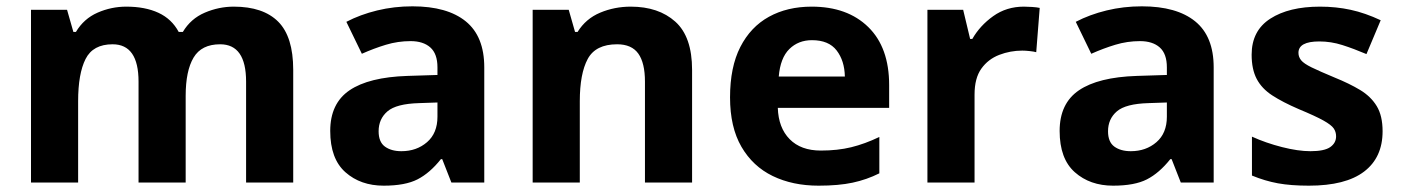

<svg xmlns="http://www.w3.org/2000/svg" viewBox="-20 -577 4429 607"><path d="M719 -556Q812 -556 859.5 -508.5Q907 -461 907 -356V0H758V-319Q758 -437 676 -437Q617 -437 592 -395Q567 -353 567 -274V0H418V-319Q418 -437 336 -437Q274 -437 250.5 -390.5Q227 -344 227 -257V0H78V-546H192L212 -476H220Q245 -518 288.5 -537Q332 -556 379 -556Q439 -556 481 -536.5Q523 -517 545 -476H558Q583 -518 627.5 -537Q672 -556 719 -556Z M1284 -557Q1394 -557 1452.5 -509.5Q1511 -462 1511 -364V0H1407L1378 -74H1374Q1339 -30 1300 -10Q1261 10 1193 10Q1120 10 1072 -32.5Q1024 -75 1024 -163Q1024 -250 1085 -291.5Q1146 -333 1268 -337L1363 -340V-364Q1363 -407 1340.5 -427Q1318 -447 1278 -447Q1238 -447 1200 -435.5Q1162 -424 1124 -407L1075 -508Q1119 -531 1172.5 -544Q1226 -557 1284 -557ZM1305 -251Q1233 -249 1205 -225Q1177 -201 1177 -162Q1177 -128 1197 -113.5Q1217 -99 1249 -99Q1297 -99 1330 -127.5Q1363 -156 1363 -208V-253Z M1974 -556Q2062 -556 2115 -508.5Q2168 -461 2168 -356V0H2019V-319Q2019 -378 1998 -407.5Q1977 -437 1931 -437Q1863 -437 1838 -390.5Q1813 -344 1813 -257V0H1664V-546H1778L1798 -476H1806Q1832 -518 1877.5 -537Q1923 -556 1974 -556Z M2546 -556Q2659 -556 2725 -491.5Q2791 -427 2791 -308V-236H2439Q2441 -173 2476.5 -137Q2512 -101 2575 -101Q2628 -101 2671 -111.5Q2714 -122 2760 -144V-29Q2720 -9 2675.5 0.5Q2631 10 2568 10Q2486 10 2423 -20.5Q2360 -51 2324 -113Q2288 -175 2288 -269Q2288 -365 2320.5 -428.5Q2353 -492 2411 -524Q2469 -556 2546 -556ZM2547 -450Q2504 -450 2475.5 -422Q2447 -394 2442 -335H2651Q2650 -385 2625 -417.5Q2600 -450 2547 -450Z M3217 -556Q3228 -556 3243 -555Q3258 -554 3267 -552L3256 -412Q3249 -414 3235.5 -415.5Q3222 -417 3212 -417Q3174 -417 3139 -403.5Q3104 -390 3082.5 -360Q3061 -330 3061 -278V0H2912V-546H3025L3047 -454H3054Q3078 -496 3120 -526Q3162 -556 3217 -556Z M3590 -557Q3700 -557 3758.5 -509.5Q3817 -462 3817 -364V0H3713L3684 -74H3680Q3645 -30 3606 -10Q3567 10 3499 10Q3426 10 3378 -32.5Q3330 -75 3330 -163Q3330 -250 3391 -291.5Q3452 -333 3574 -337L3669 -340V-364Q3669 -407 3646.5 -427Q3624 -447 3584 -447Q3544 -447 3506 -435.5Q3468 -424 3430 -407L3381 -508Q3425 -531 3478.5 -544Q3532 -557 3590 -557ZM3611 -251Q3539 -249 3511 -225Q3483 -201 3483 -162Q3483 -128 3503 -113.5Q3523 -99 3555 -99Q3603 -99 3636 -127.5Q3669 -156 3669 -208V-253Z M4351 -162Q4351 -79 4292.5 -34.5Q4234 10 4118 10Q4061 10 4020 2.5Q3979 -5 3938 -22V-145Q3982 -125 4033 -112Q4084 -99 4123 -99Q4167 -99 4185.5 -112Q4204 -125 4204 -146Q4204 -160 4196.5 -171Q4189 -182 4164 -196Q4139 -210 4086 -232Q4035 -254 4002 -275.5Q3969 -297 3953 -327.5Q3937 -358 3937 -404Q3937 -480 3996 -518Q4055 -556 4153 -556Q4204 -556 4250 -546Q4296 -536 4345 -513L4300 -406Q4260 -423 4224 -434.5Q4188 -446 4151 -446Q4085 -446 4085 -410Q4085 -397 4093.5 -386.5Q4102 -376 4126.5 -364Q4151 -352 4199 -332Q4246 -313 4280 -292.5Q4314 -272 4332.5 -241.5Q4351 -211 4351 -162Z"/></svg>

Font: Noto Sans Ol Chiki
Style: Bold
Weight: 700
Designer: Monotype Design Team, Lewis McGuffie
Foundry: Monotype Imaging Inc.
Version: Version 2.003; ttfautohint (v1.8.4.7-5d5b)